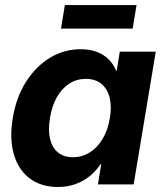

<svg xmlns="http://www.w3.org/2000/svg" viewBox="-20 -726 644 756"><path d="M208.5 10.3Q142.1 10.3 97.4 -23.2Q52.7 -56.6 34.7 -117.7Q16.6 -178.7 30.3 -261.2Q43.9 -343.8 82.8 -404.5Q121.6 -465.3 177.2 -498.8Q232.9 -532.2 297.4 -532.2Q334 -532.2 361.3 -521.7Q388.7 -511.2 407.7 -492.4Q426.8 -473.6 437 -447.8H439.5L451.7 -522.5H593.3L506.3 0H365.7L378.4 -79.6H376Q357.4 -51.8 332.3 -31.7Q307.1 -11.7 275.9 -0.7Q244.6 10.3 208.5 10.3ZM267.1 -106.9Q303.7 -106.9 333.7 -126Q363.8 -145 384.5 -179.9Q405.3 -214.8 412.6 -261.7Q420.4 -308.6 411.4 -343Q402.3 -377.4 378.4 -396.5Q354.5 -415.5 317.9 -415.5Q282.2 -415.5 253.2 -397Q224.1 -378.4 204.3 -344Q184.6 -309.6 176.8 -261.7Q168.9 -213.4 177.2 -178.7Q185.5 -144 208.5 -125.5Q231.4 -106.9 267.1 -106.9ZM517.6 -706.1 502.4 -613.3H220.2L235.4 -706.1Z"/></svg>

Font: Inter 28pt
Style: Bold Italic
Weight: 700
Italic angle: -9.3988°
Designer: Rasmus Andersson
Foundry: rsms
Version: Version 4.001;git-66647c0bb